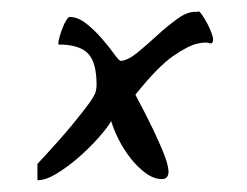

<svg xmlns="http://www.w3.org/2000/svg" viewBox="-20 -421 428 333"><path d="M44.9 -136.7Q84 -178.7 104.5 -203.6Q125 -228.5 134.8 -242.2Q144.5 -255.9 146 -262.2Q147.5 -268.6 147.5 -273.4Q147.5 -313.5 132.3 -328.6Q117.2 -343.8 81.1 -343.8Q81.1 -349.6 83.5 -357.9Q85.9 -366.2 88.9 -373.5Q91.8 -380.9 95.2 -386.2Q98.6 -391.6 100.6 -391.6Q115.2 -391.6 129.9 -379.9Q144.5 -368.2 157.2 -353.5Q169.9 -338.9 178.2 -327.1Q186.5 -315.4 189.5 -315.4Q202.1 -316.4 218.8 -330.1Q235.4 -343.8 252.9 -359.9Q270.5 -376 288.1 -388.7Q305.7 -401.4 320.3 -400.4H322.3L324.2 -401.4Q326.2 -401.4 330.6 -395Q335 -388.7 339.4 -380.4Q343.8 -372.1 346.7 -364.3Q349.6 -356.4 349.6 -353.5Q349.6 -343.8 343.3 -346.2Q336.9 -348.6 321.8 -345.2Q306.6 -341.8 280.8 -324.2Q254.9 -306.6 214.8 -256.8Q252.9 -185.5 266.6 -147.9Q280.3 -110.4 260.7 -110.4Q247.1 -110.4 232.9 -120.6Q218.8 -130.9 206.5 -146.5Q194.3 -162.1 185.5 -179.7Q176.8 -197.3 172.9 -210.9Q166 -199.2 150.4 -181.6Q134.8 -164.1 116.2 -147.9Q97.7 -131.8 78.6 -120.1Q59.6 -108.4 44.9 -108.4Z"/></svg>

Font: La Belle Aurore
Style: Regular
Weight: 400
Version: Version 1.001 2001